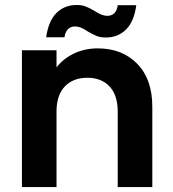

<svg xmlns="http://www.w3.org/2000/svg" viewBox="-20 -758 701 778"><path d="M68.8 0V-554.2H209V-484.9Q236.8 -521 280.5 -541.5Q324.2 -562 376 -562Q475.1 -562 536.1 -499.5Q597.2 -437 597.2 -325.2V0H457V-306.2Q457 -372.1 424.1 -407.5Q391.1 -442.9 334 -442.9Q275.9 -442.9 242.4 -407.5Q209 -372.1 209 -306.2V0ZM167 -606.9Q176.3 -672.9 208.7 -705.3Q241.2 -737.8 291 -737.8Q312 -737.8 328.1 -731.4Q344.2 -725.1 364.3 -712.9Q394 -693.8 414.1 -693.8Q451.2 -693.8 457 -736.8H532.2Q523.4 -670.9 490.7 -638.4Q458 -606 408.2 -606Q387.2 -606 371.1 -612.5Q355 -619.1 335 -630.9Q306.2 -650.9 285.2 -650.9Q248 -650.9 241.2 -606.9Z"/></svg>

Font: Poppins SemiBold
Style: Regular
Weight: 600
Designer: Ninad Kale (Devanagari), Jonny Pinhorn (Latin)
Foundry: Indian Type Foundry
Version: 4.004